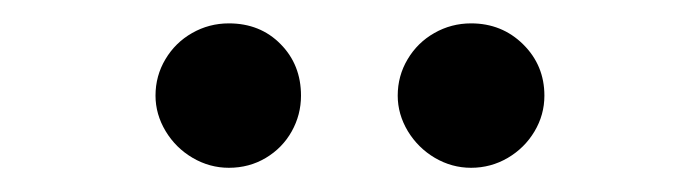

<svg xmlns="http://www.w3.org/2000/svg" viewBox="-20 -754 587 161"><path d="M110.4 -673.8Q110.4 -690.4 118.7 -704.3Q127 -718.3 141.1 -726.3Q155.3 -734.4 171.9 -734.4Q198.2 -734.4 215.3 -717Q232.4 -699.7 232.4 -673.8Q232.4 -657.7 224.6 -643.8Q216.8 -629.9 202.9 -621.6Q189 -613.3 171.9 -613.3Q155.8 -613.3 141.6 -621.6Q127.4 -629.9 118.9 -644Q110.4 -658.2 110.4 -673.8ZM313.5 -673.8Q313.5 -690.4 321.8 -704.3Q330.1 -718.3 344.2 -726.3Q358.4 -734.4 375 -734.4Q400.9 -734.4 418.7 -716.8Q436.5 -699.2 436.5 -673.8Q436.5 -657.7 428.2 -643.8Q419.9 -629.9 405.8 -621.6Q391.6 -613.3 375 -613.3Q358.9 -613.3 344.7 -621.6Q330.6 -629.9 322 -644Q313.5 -658.2 313.5 -673.8Z"/></svg>

Font: WEMIX Pretendard Medium
Style: Regular
Weight: 500
Designer: Base glyphs from Inter by Rasmus Andersson; Hangeul glyphs from Noto Sans CJK(Source Han Sans) by Jang Soo-young and Kan
Foundry: Kil Hyung-jin
Version: Version 1.000